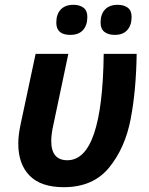

<svg xmlns="http://www.w3.org/2000/svg" viewBox="-20 -768 621 798"><path d="M56 -171Q56 -207 66 -253L128 -544H264L202 -250Q193 -211 193 -182Q193 -102 260 -102Q406 -102 411 -544H548Q546 -393 523 -273Q500 -153 433.5 -71.5Q367 10 245 10Q150 10 103 -38Q56 -86 56 -171ZM214 -674Q214 -709 232.5 -728.5Q251 -748 285 -748Q311 -748 327 -736Q343 -724 343 -698Q343 -663 325 -643Q307 -623 272 -623Q214 -623 214 -674ZM398 -674Q398 -709 416.5 -728.5Q435 -748 469 -748Q495 -748 511 -736Q527 -724 527 -698Q527 -663 509 -643Q491 -623 457 -623Q430 -623 414 -635.5Q398 -648 398 -674Z"/></svg>

Font: Noto Sans Display
Style: Bold Italic
Weight: 700
Italic angle: -12°
Designer: Monotype Design team
Foundry: Monotype Imaging Inc.
Version: Version 1.000